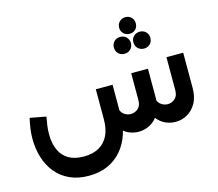

<svg xmlns="http://www.w3.org/2000/svg" viewBox="-145 -1068 1682 1483"><g transform="rotate(-15 696.5 -326.5)"><path d="M389 229Q303 229 237.5 199Q172 169 128 115.5Q84 62 62 -8.5Q40 -79 40 -161Q40 -201 46 -242.5Q52 -284 61 -322L189 -298Q182 -262 177.5 -228.5Q173 -195 173 -161Q173 -86 197.5 -33Q222 20 270 47.5Q318 75 389 75Q461 75 510.5 47.5Q560 20 586 -33Q612 -86 612 -162V-403H746V-162Q746 -80 722.5 -9Q699 62 653.5 115.5Q608 169 542 199Q476 229 389 229ZM849 0Q807 0 768 -17.5Q729 -35 700 -73Q671 -111 662 -169L742 -215Q748 -182 772.5 -165Q797 -148 825 -148Q857 -148 882.5 -170Q908 -192 908 -237V-452H1042V-221Q1042 -146 1013.5 -97Q985 -48 941.5 -24Q898 0 849 0ZM1144 0Q1102 0 1063 -17.5Q1024 -35 995 -73Q966 -111 957 -169L1037 -215Q1043 -182 1067.5 -165Q1092 -148 1120 -148Q1152 -148 1177.5 -170Q1203 -192 1203 -237V-501H1337V-221Q1337 -146 1308.5 -97Q1280 -48 1236.5 -24Q1193 0 1144 0ZM976 -882Q1005 -882 1023.5 -863Q1042 -844 1042 -815Q1042 -786 1023.5 -767.5Q1005 -749 976 -749Q948 -749 928.5 -767.5Q909 -786 909 -815Q909 -844 928.5 -863Q948 -882 976 -882ZM1054 -745Q1083 -745 1102.5 -726Q1122 -707 1122 -678Q1122 -648 1102.5 -629Q1083 -610 1054 -610Q1025 -610 1005.5 -629Q986 -648 986 -678Q986 -707 1005.5 -726Q1025 -745 1054 -745ZM898 -745Q927 -745 946.5 -726Q966 -707 966 -678Q966 -648 946.5 -629Q927 -610 898 -610Q869 -610 849.5 -629Q830 -648 830 -678Q830 -707 849.5 -726Q869 -745 898 -745Z"/></g></svg>

Font: Alexandria SemiBold
Style: Regular
Weight: 600
Designer: Mohamed Gaber
Foundry: Kief Type Foundry
Version: Version 5.100